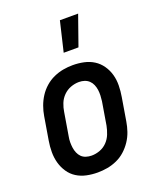

<svg xmlns="http://www.w3.org/2000/svg" viewBox="-141 -844 782 940"><g transform="rotate(-20 250.0 -374.0)"><path d="M205 8Q175 8 147 2Q119 -4 96 -18.5Q73 -33 57.5 -56Q42 -79 34.5 -106Q27 -133 27 -162.5Q27 -192 32 -221L52 -341Q56 -366 65 -391Q74 -416 88.5 -438.5Q103 -461 123.5 -479Q144 -497 168.5 -508Q193 -519 218 -523.5Q243 -528 268 -528Q298 -528 326 -522Q354 -516 377 -501.5Q400 -487 416 -464Q432 -441 439.5 -414Q447 -387 446.5 -357.5Q446 -328 441 -299L421 -179Q417 -154 408.5 -129Q400 -104 385 -81.5Q370 -59 350 -41Q330 -23 305.5 -12Q281 -1 255.5 3.5Q230 8 205 8ZM205 -80Q227 -80 248.5 -88Q270 -96 286 -112.5Q302 -129 310.5 -150.5Q319 -172 323 -193L343 -313Q345 -328 345.5 -343Q346 -358 344 -372Q342 -386 336.5 -399Q331 -412 321 -421.5Q311 -431 297.5 -435.5Q284 -440 269 -440Q247 -440 225.5 -432Q204 -424 187.5 -407.5Q171 -391 162.5 -369.5Q154 -348 151 -327L131 -207Q128 -192 128 -177Q128 -162 130 -148Q132 -134 137.5 -121Q143 -108 152.5 -98.5Q162 -89 176 -84.5Q190 -80 205 -80ZM248 -600 285 -756H380L325 -600Z"/></g></svg>

Font: Iosevka Semibold Oblique
Style: Regular
Weight: 600
Italic angle: -9°
Monospace: yes
Designer: Belleve Invis
Foundry: Belleve Invis
Version: Version 32.5.0; ttfautohint (v1.8.4)